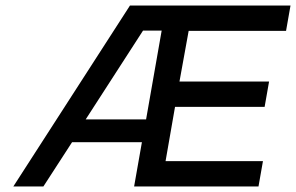

<svg xmlns="http://www.w3.org/2000/svg" viewBox="-20 -670 1064 690"><path d="M1024 -650 1008 -559H658L625 -377H947L931 -286H609L575 -91H925L909 0H462L490 -159H239L136 0H28L447 -650ZM288 -241H505L561 -560H494Z"/></svg>

Font: Overused Grotesk Medium
Style: Italic
Weight: 500
Italic angle: -10°
Version: Version 0.003